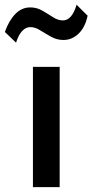

<svg xmlns="http://www.w3.org/2000/svg" viewBox="-59 -770 380 790"><path d="M76.5 0V-495H186.5V0ZM7 -594.5 -39 -638.5Q-22.5 -685 3.8 -712.2Q30 -739.5 65.5 -739.5Q92.5 -739.5 115.2 -726.2Q138 -713 158.8 -699.5Q179.5 -686 200 -686Q218.5 -686 232.8 -702.5Q247 -719 256 -750.5L301.5 -705.5Q291.5 -657.5 264.2 -631.5Q237 -605.5 202 -605.5Q175 -605.5 151.2 -618.8Q127.5 -632 106.5 -645.2Q85.5 -658.5 65.5 -658.5Q47 -658.5 32 -642.2Q17 -626 7 -594.5Z"/></svg>

Font: Geologica Cursive
Style: Regular
Weight: 400
Designer: Sindre Bremnes, Frode Helland
Foundry: Monokrom Skriftforlag AS
Version: Version 1.010;gftools[0.9.28]